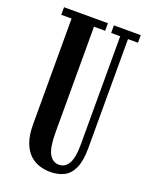

<svg xmlns="http://www.w3.org/2000/svg" viewBox="-135 -773 671 857"><g transform="rotate(20 200.0 -344.0)"><path d="M210.5 12Q186.5 12 161.2 4.8Q136 -2.5 114.8 -21.5Q93.5 -40.5 80.2 -75Q67 -109.5 67 -164V-664H18V-700H226.5V-664H173.5V-162Q173.5 -91.5 189.8 -61.5Q206 -31.5 236.5 -31.5Q249 -31.5 260 -37Q271 -42.5 279.8 -55.8Q288.5 -69 293.2 -92Q298 -115 298 -150.5V-664H255V-700H382.5V-664H335V-146Q335 -86 319.5 -51.2Q304 -16.5 276 -2.2Q248 12 210.5 12Z"/></g></svg>

Font: Imbue Thin 10pt SemiBold
Style: Regular
Weight: 600
Version: Version 1.102